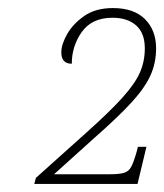

<svg xmlns="http://www.w3.org/2000/svg" viewBox="-20 -843 407 476"><path d="M65 -387 69 -402 195 -515Q253 -567 284 -601.5Q315 -636 327 -663.5Q339 -691 339 -723Q339 -761 317.5 -780Q296 -799 259 -799Q208 -799 183 -764Q158 -729 158 -685Q132 -685 132 -713Q132 -733 146.5 -758.5Q161 -784 189 -803.5Q217 -823 260 -823Q312 -823 339.5 -795.5Q367 -768 367 -723Q367 -687 353 -656Q339 -625 306 -589Q273 -553 215 -502L114 -411H252Q276 -411 287.5 -414.5Q299 -418 305 -429Q311 -440 318 -464L322 -479H343L321 -387Z"/></svg>

Font: Noto Serif Tamil SemiCondensed Thin
Style: Italic
Weight: 100
Width: 4
Italic angle: -12°
Designer: Indian Type Foundry, Tom Grace, and the Monotype Design Team
Foundry: Monotype Imaging Inc.
Version: Version 2.003; ttfautohint (v1.8.4.7-5d5b)